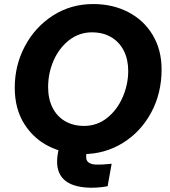

<svg xmlns="http://www.w3.org/2000/svg" viewBox="-20 -734 824 932"><path d="M260.8 11 266.8 -22 400.8 -6 398.6 21.2Q396.4 41.4 406.7 51.8Q417 62.2 440 64.6Q456 65.6 480.7 64.3Q505.4 63 522 61L502.4 170Q476.4 175 447.7 176.7Q419 178.4 392.4 175.8Q314.2 168.6 281 127.3Q247.8 86 260.8 11ZM51.6 -308.6Q51.6 -417 101.1 -510.2Q150.6 -603.4 237.5 -658.9Q324.4 -714.4 432.4 -714.4Q527 -714.4 602.6 -675.2Q678.2 -636 721.3 -564Q764.4 -492 764.4 -396.8Q764.4 -281.2 713.7 -187.3Q663 -93.4 575.6 -39.7Q488.2 14 382.6 14Q294.8 14 219.6 -22.6Q144.4 -59.2 98 -132.3Q51.6 -205.4 51.6 -308.6ZM602.4 -390Q602.4 -445 581 -487.6Q559.6 -530.2 519.8 -553.6Q480 -577 426.4 -577Q364.2 -577 315.5 -539Q266.8 -501 240.2 -440Q213.6 -379 213.6 -311Q213.6 -254.2 235 -211.5Q256.4 -168.8 296 -145.8Q335.6 -122.8 387.6 -122.8Q451.4 -122.8 500.1 -161.7Q548.8 -200.6 575.6 -262.5Q602.4 -324.4 602.4 -390Z"/></svg>

Font: Fixel Italic Variable Display Thin
Style: Italic
Weight: 100
Italic angle: -10°
Designer: AlfaBravo + MacPaw
Foundry: Kyrylo Tkachov, Marchela Mozhyna, Serhii Makarenko, Maria Weinstein, Zakhar Kryvoshyya
Version: Version 1.210;Glyphs 3.2 (3217)